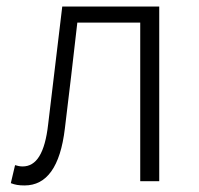

<svg xmlns="http://www.w3.org/2000/svg" viewBox="-20 -553 606 586"><path d="M55 13C122 13 164 -43 178 -161C191 -269 204 -376 216 -484H408V0H466V-533H170C156 -413 141 -294 127 -174C117 -85 91 -45 49 -45C40 -45 33 -47 26 -49L13 6C26 11 37 13 55 13Z"/></svg>

Font: Genne Gothic Light
Style: Regular
Weight: 300
Designer: Ryoko NISHIZUKA (kana & ideographs); Paul D. Hunt (Latin, Greek & Cyrillic); Wenlong ZHANG (bopomofo); Sandoll Communica
Foundry: Adobe Systems Incorporated
Version: Version 1.004;PS 1.004;hotconv 16.6.51;makeotf.lib2.5.65220